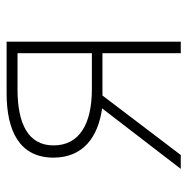

<svg xmlns="http://www.w3.org/2000/svg" viewBox="-13 -554 567 581"><g transform="rotate(-90 270.5 -263.5)"><path d="M50 0H92L272 -237H400V0H435V-527H279C165 -527 84 -488 84 -385C84 -295 147 -250 233 -238ZM121 -385C121 -462 187 -494 291 -494H400V-269H291C187 -269 121 -306 121 -385Z"/></g></svg>

Font: Kinto Sans Thin
Style: Regular
Weight: 100
Designer: Authors: Ryoko NISHIZUKA  (kana & ideographs); Paul D. Hunt (Latin, Greek & Cyrillic); Wenlong ZHANG  (bopomofo); Sandol
Foundry: Adobe Systems Incorporated, ookami Inc.
Version: Version 0.001